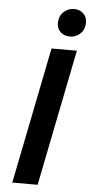

<svg xmlns="http://www.w3.org/2000/svg" viewBox="-61 -946 466 981"><g transform="rotate(5 172.5 -455.5)"><path d="M41 0 181 -700H311L171 0ZM269 -769Q239 -769 220.5 -786.5Q202 -804 202 -831Q202 -867 224.5 -889Q247 -911 279 -911Q308 -911 326.5 -893Q345 -875 345 -848Q345 -813 323 -791Q301 -769 269 -769Z"/></g></svg>

Font: Montserrat Thin SemiBold
Style: Italic
Weight: 600
Italic angle: -11.3°
Version: Version 9.000